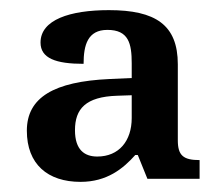

<svg xmlns="http://www.w3.org/2000/svg" viewBox="-20 -739 433 379"><path d="M139 -380C191 -380 223 -406 247 -433H252L271 -386H374V-423C342 -423 331 -432 331 -462V-612C331 -690 287 -719 195 -719C118 -719 60 -700 60 -655C60 -624 90 -613 145 -613C145 -650 153 -680 192 -680C234 -680 240 -653 240 -614V-585L196 -583C87 -578 33 -547 33 -481C33 -415 74 -380 139 -380ZM172 -430C147 -430 128 -443 128 -482C128 -524 149 -548 211 -550L240 -551V-506C240 -461 215 -430 172 -430Z"/></svg>

Font: Noto Serif Gurmukhi Medium
Style: Regular
Weight: 500
Designer: Vaibhav Singh and the Monotype Design Team
Foundry: Monotype Imaging Inc.
Version: Version 2.004